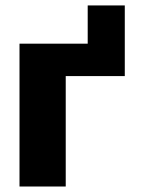

<svg xmlns="http://www.w3.org/2000/svg" viewBox="-20 -679 564 699"><path d="M51 0V-520H219.3V0ZM150.7 -402V-520H434.3V-402ZM299.3 -441.8V-659.2H434.3V-441.8Z"/></svg>

Font: Murecho Thin
Style: Regular
Weight: 100
Designer: Neil Summerour
Foundry: Positype
Version: Version 1.010